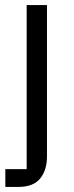

<svg xmlns="http://www.w3.org/2000/svg" viewBox="-20 -536 290 756"><path d="M1 130H85V-516H165V80Q165 134 138 167Q111 200 53 200H1Z"/></svg>

Font: IBM Plex Sans Thai Looped
Style: Regular
Weight: 400
Designer: Mike Abbink, Paul van der Laan, Pieter van Rosmalen, Ben Mitchell, Mark Frömberg
Foundry: Bold Monday
Version: Version 1.1